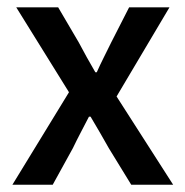

<svg xmlns="http://www.w3.org/2000/svg" viewBox="-20 -510 512 530"><path d="M14.2 0 170.4 -255.4 24.9 -489.7H140.6L197.3 -393.1Q208 -373 219.5 -352.1Q231 -331.1 243.2 -310.5H247.1Q256.3 -331.1 266.8 -352.1Q277.3 -373 287.1 -393.1L336.4 -489.7H447.8L301.8 -243.7L458 0H342.3L280.3 -101.1Q268.1 -122.6 255.4 -144.8Q242.7 -167 230 -188H225.6Q214.8 -167 203.4 -145.3Q191.9 -123.5 181.2 -101.1L125.5 0Z"/></svg>

Font: Varta Light
Style: Bold
Weight: 700
Version: Version 1.004